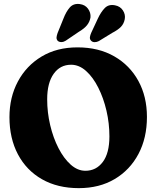

<svg xmlns="http://www.w3.org/2000/svg" viewBox="-20 -960 814 995"><path d="M381.5 -714.5Q491 -714.5 571.8 -668.2Q652.5 -622 697 -540.8Q741.5 -459.5 741.5 -354Q741.5 -245 697.5 -162Q653.5 -79 574.2 -32Q495 15 388.5 15Q278.5 15 197.8 -31Q117 -77 73 -160Q29 -243 29 -353Q29 -456 72.8 -537.8Q116.5 -619.5 195.5 -667Q274.5 -714.5 381.5 -714.5ZM547 -253.5Q547 -320.5 531.8 -386.2Q516.5 -452 489.2 -506Q462 -560 426 -592.2Q390 -624.5 348.5 -624.5Q291.5 -624.5 258 -577.2Q224.5 -530 224.5 -445.5Q224.5 -377.5 240 -311.8Q255.5 -246 283 -192.5Q310.5 -139 346.2 -107Q382 -75 422.5 -75Q478.5 -75 512.8 -120.8Q547 -166.5 547 -253.5ZM308.5 -863Q322.5 -899.5 341.5 -921.2Q360.5 -943 393 -939Q421 -935.5 436 -915Q451 -894.5 449 -870Q445 -847 431 -829.5Q417 -812 387.5 -794.5L320.5 -749Q310.5 -742.5 299 -742Q287.5 -741.5 279.5 -748Q272 -756.5 273 -766.5Q274 -776.5 278.5 -789ZM486.5 -862.5Q503 -898 523.2 -918.5Q543.5 -939 576 -932.5Q603 -927.5 617 -906Q631 -884.5 626.5 -860.5Q622 -837 606.8 -821Q591.5 -805 560.5 -789L492 -747Q481.5 -741.5 470.2 -741.5Q459 -741.5 451.5 -749.5Q444.5 -757.5 446 -767.8Q447.5 -778 452.5 -789.5Z"/></svg>

Font: Fraunces 72pt SuperSoft
Style: Bold
Weight: 700
Version: Version 1.000;[0bf87f6ff]